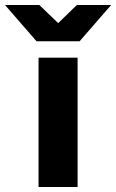

<svg xmlns="http://www.w3.org/2000/svg" viewBox="-108 -752 467 772"><path d="M47 0H204V-520H47ZM-88 -732 39 -586H212L339 -732H201L126 -659L50 -732Z"/></svg>

Font: Aspekta 750
Style: Regular
Weight: 750
Designer: Ivo Dolenc
Version: Version 2.000